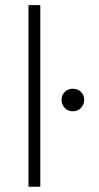

<svg xmlns="http://www.w3.org/2000/svg" viewBox="-20 -708 374 728"><path d="M132.8 0H87.9V-688.5H132.8ZM213.4 -329.6Q213.4 -347.2 225.6 -359.4Q237.8 -371.6 256.3 -371.6Q274.9 -371.6 287.1 -359.4Q299.3 -347.2 299.3 -329.6Q299.3 -311.5 287.1 -298.8Q274.9 -286.1 256.3 -286.1Q237.8 -286.1 225.6 -298.8Q213.4 -311.5 213.4 -329.6Z"/></svg>

Font: Estedad-FD ExtraLight
Style: Regular
Weight: 200
Designer: Amin Abedi
Version: Version 7.3